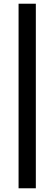

<svg xmlns="http://www.w3.org/2000/svg" viewBox="-20 -867 293 1034"><path d="M80 -847H173V147H80Z"/></svg>

Font: Bai Jamjuree Medium
Style: Regular
Weight: 500
Version: Version 1.000; ttfautohint (v1.6)